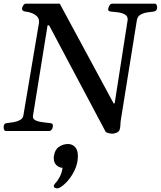

<svg xmlns="http://www.w3.org/2000/svg" viewBox="-26 -713 876 1045"><path d="M6.3 0Q-0.5 0 -3.4 -6.8Q-6.3 -13.7 -6.3 -19.5Q-6.3 -29.8 -2.7 -35.9Q1 -42 11.7 -43Q27.3 -44.4 47.4 -47.9Q67.4 -51.3 83 -59.8Q98.6 -68.4 101.1 -84L186 -587.9Q186.5 -590.8 186.5 -595.2Q186.5 -613.8 174.1 -625.2Q161.6 -636.7 144.3 -642.8Q127 -648.9 113.3 -649.9Q92.8 -651.9 93.8 -666.5Q94.2 -672.9 100.3 -682.9Q106.4 -692.9 114.7 -692.9H299.3L592.3 -150.4H598.1L668.5 -602.5Q668.9 -604.5 668.9 -607.9Q668.9 -626.5 652.1 -635Q635.3 -643.6 614 -646.2Q592.8 -648.9 578.6 -649.9Q562 -651.4 562.5 -662.1Q563 -671.4 569.1 -682.1Q575.2 -692.9 584 -692.9H816.4Q824.7 -692.9 827.4 -683.6Q830.1 -674.3 829.1 -668.9Q826.7 -651.9 809.6 -649.9Q794.4 -648.4 774.4 -645.3Q754.4 -642.1 738.3 -632.8Q722.2 -623.5 718.8 -602.5L630.9 -55.2Q629.4 -45.9 629.6 -39.8Q629.9 -33.7 627.9 -19.5Q626 1 611.8 7.8Q597.7 14.6 584 14.6Q579.1 14.6 571.5 13.2Q564 11.7 557.4 9.3Q550.8 6.8 548.8 3.9L241.2 -575.2H232.9L153.3 -81.5Q151.4 -64.9 168.7 -57.4Q186 -49.8 209 -47.4Q231.9 -44.9 246.6 -43Q254.4 -42 258.1 -39.6Q261.7 -37.1 261.7 -30.3Q261.7 -15.6 255.4 -7.8Q249 0 242.2 0ZM343.8 70.8Q367.2 70.8 382.6 87.2Q397.9 103.5 397.9 136.7Q397.9 147 396.5 158.7Q392.1 190.4 376.5 220.9Q360.8 251.5 339.4 274.9Q317.9 298.3 296.4 309.6Q291.5 312 285.6 312Q278.3 312 272.5 308.8Q266.6 305.7 266.6 299.8Q266.6 293 275.4 283.7Q286.6 272.9 298.6 250.7Q310.5 228.5 314.5 200.2Q296.4 200.2 281.5 186.3Q266.6 172.4 266.6 147.9Q266.6 144.5 266.8 141.8Q267.1 139.2 267.6 136.2Q272 101.6 294.9 86.2Q317.9 70.8 343.8 70.8Z"/></svg>

Font: Gelasio Medium
Style: Italic
Weight: 500
Italic angle: -8.5°
Designer: Eben Sorkin
Foundry: Eben Sorkin
Version: Version 1.008